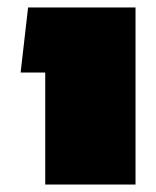

<svg xmlns="http://www.w3.org/2000/svg" viewBox="-20 -494 418 514"><path d="M101.1 0V-299.8H35.2L55.2 -474.1H342.8V0Z"/></svg>

Font: Kanit Black
Style: Regular
Weight: 900
Designer: Katatrad Team
Foundry: CadsonDemak
Version: Version 1.000;PS 001.000;hotconv 1.0.88;makeotf.lib2.5.64775